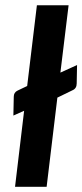

<svg xmlns="http://www.w3.org/2000/svg" viewBox="-20 -722 318 742"><path d="M33.2 -348.1Q33.2 -365.2 48.3 -372.1L85 -389.6L122.6 -701.7H245.1L213.4 -441.4L277.8 -470.7L276.4 -399.4Q276.4 -379.9 259.8 -373L201.7 -344.7L160.2 0H38.1L73.2 -293.9L31.7 -275.4Z"/></svg>

Font: Carlito
Style: Bold Italic
Weight: 700
Italic angle: -7°
Designer: Lukasz Dziedzic
Foundry: tyPoland Lukasz Dziedzic
Version: Version 1.104